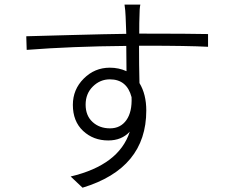

<svg xmlns="http://www.w3.org/2000/svg" viewBox="-20 -789 1017 853"><path d="M603.5 -768.6Q599.6 -751 599.6 -714.8Q598.6 -697.3 598.6 -639.6H625Q818.4 -639.6 904.3 -637.7V-581.1Q816.4 -585.9 624 -585.9H597.7Q597.7 -558.6 598.1 -501.5Q598.6 -444.3 599.6 -419.9Q629.9 -370.1 629.9 -297.9Q629.9 -41 346.7 44.9L293.9 -4.9Q508.8 -55.7 556.6 -204.1Q520.5 -165 460.9 -165Q394.5 -165 349.1 -207.5Q303.7 -250 303.7 -323.2Q303.7 -391.6 352.1 -439.9Q400.4 -488.3 467.8 -488.3Q507.8 -488.3 542 -472.7Q542 -544.9 541 -585Q299.8 -583 98.6 -567.4L96.7 -627.9Q134.8 -628.9 294.4 -633.3Q454.1 -637.7 541 -638.7Q539.1 -695.3 538.1 -714.8Q537.1 -743.2 533.2 -768.6ZM564.5 -357.4Q543.9 -436.5 467.8 -436.5Q424.8 -436.5 392.6 -404.8Q360.4 -373 360.4 -324.2Q360.4 -275.4 391.1 -247.1Q421.9 -218.8 468.8 -218.8Q515.6 -218.8 541.5 -255.4Q567.4 -292 564.5 -357.4Z"/></svg>

Font: Min Sans Light
Style: Regular
Weight: 300
Designer: Jinseong-Kim, NotoSansCJK, Nunito
Foundry: Jinseong-Kim
Version: Version 1.400;Glyphs 3.1.2 (3151)